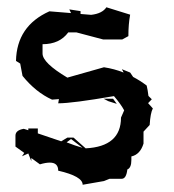

<svg xmlns="http://www.w3.org/2000/svg" viewBox="-20 -487 484 533"><path d="M209 -76.7 177.2 -101.1 165 -91.8 187.5 -83.5ZM304.2 -198.7 280.8 -206.1 267.6 -212.9H293.9ZM58.6 -125.5V-130.4H85V-116.7Q119.1 -105.5 149.9 -94.7L167 -105H184.1L217.8 -75.2Q315.9 -80.1 315.9 -160.6L324.7 -180.7Q315.9 -197.3 296.4 -220.2Q180.7 -200.2 141.6 -200.2L143.6 -211.9L124.5 -210.4Q79.1 -231 42.5 -276.4L36.1 -310.5L24.4 -317.9Q26.4 -415 117.2 -455.6L177.2 -450.7L172.4 -460.9L203.6 -456.1V-448.2L232.9 -445.8Q263.7 -449.2 275.4 -466.8L341.3 -446.3Q336.4 -419.9 336.4 -386.7L319.3 -377.4H266.6L192.4 -397H169.4Q145.5 -364.3 98.1 -364.3V-338.4Q98.1 -312.5 167 -271.5L268.6 -300.3Q297.4 -295.9 323.2 -285.6L318.4 -294.9L341.3 -285.6L349.6 -273.4Q369.1 -263.2 387.2 -249.5Q390.1 -237.3 392.1 -220.7L401.4 -211.4L391.1 -200.7L404.3 -186Q397.5 -173.3 395.5 -140.1L378.4 -121.6V-88.4Q369.1 -58.1 344.7 -52.7V-43Q344.7 -21 333.5 -16.6Q330.6 9.3 317.9 9.3H284.2L268.6 15.6L209.5 25.9Q209.5 2.4 141.6 -13.2Q141.6 -35.6 118.2 -35.6Q106.9 -35.6 90.8 -30.8L66.9 -48.3V-39.6L58.6 -61L41 -53.2L47.4 -62.5L22.9 -80.1V-110.4Q22.9 -125.5 45.9 -129.4Z"/></svg>

Font: Truetypewriter PolyglOTT
Style: Regular
Weight: 400
Designer: Sergey Beatoff a.k.a. Sam_T
Version: Version 3.76